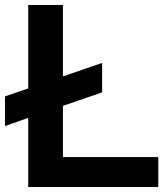

<svg xmlns="http://www.w3.org/2000/svg" viewBox="-36 -749 657 769"><path d="M77 0V-277L-16 -244V-363L77 -395V-729H216V-443L373 -497V-379L216 -325V-120H598V0Z"/></svg>

Font: BDO Grotesk DemiBold
Style: Regular
Weight: 600
Designer: Deni Anggara
Foundry: Lokal Container
Version: Version 2.000